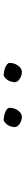

<svg xmlns="http://www.w3.org/2000/svg" viewBox="430 -1160 139 1040"><g transform="rotate(-90 500.0 -639.5)"><path d="M368.2 -689.5Q393.6 -689.5 415 -680.2Q436.5 -670.9 436.5 -657.2Q436.5 -641.6 431.6 -629.4Q426.8 -617.2 419.4 -608.4Q412.1 -599.6 403.8 -595.2Q395.5 -590.8 388.7 -590.8Q369.1 -590.8 351.1 -602.1Q333 -613.3 332 -629.9Q334 -655.3 344.7 -669.4Q355.5 -683.6 364.3 -687.5ZM611.3 -689.5Q623 -689.5 635.3 -687Q647.5 -684.6 657.2 -680.2Q667 -675.8 673.3 -669.9Q679.7 -664.1 679.7 -657.2Q679.7 -641.6 674.8 -629.4Q669.9 -617.2 662.6 -608.4Q655.3 -599.6 647 -595.2Q638.7 -590.8 631.8 -590.8Q612.3 -590.8 594.2 -602.1Q576.2 -613.3 575.2 -629.9Q577.1 -655.3 587.9 -669.4Q598.6 -683.6 607.4 -687.5Z"/></g></svg>

Font: JasonHandwriting4
Style: Regular
Weight: 400
Version: Version 1.01.21